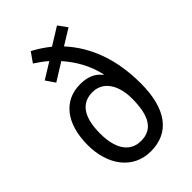

<svg xmlns="http://www.w3.org/2000/svg" viewBox="-229 -853 952 952"><g transform="rotate(-45 247.0 -376.5)"><path d="M176 -763 140 -712C162 -697 185 -682 206 -663L122 -611L155 -563L248 -621C297 -565 334 -501 350 -426L347 -425C322 -459 283 -474 233 -474C119 -474 46 -386 46 -233C46 -95 121 10 246 10C376 10 449 -84 449 -264C449 -437 397 -567 309 -663L392 -714L358 -761L266 -704C237 -727 207 -747 176 -763ZM248 -403C327 -403 365 -330 365 -242C365 -122 330 -61 248 -61C165 -61 130 -134 130 -230C130 -343 169 -403 248 -403Z"/></g></svg>

Font: Noto Sans Sinhala Condensed
Style: Regular
Weight: 400
Width: 3
Designer: Jelle Bosma - Monotype Design Team
Foundry: Monotype Imaging Inc.
Version: Version 2.006